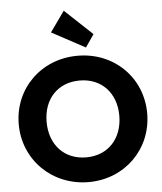

<svg xmlns="http://www.w3.org/2000/svg" viewBox="-63 -1038 933 1105"><g transform="rotate(-5 403.0 -485.5)"><path d="M405 12C614 12 774 -147 774 -353C774 -560 614 -718 403 -718C192 -718 32 -560 32 -354C32 -148 194 12 405 12ZM193 -354C193 -487 277 -575 403 -575C528 -575 613 -486 613 -354C613 -221 529 -131 403 -131C277 -131 193 -221 193 -354ZM263 -865 456 -761 506 -834 347 -983Z"/></g></svg>

Font: MV Cash
Style: Bold
Weight: 700
Designer: Rodrigo Fuenzalida
Foundry: fragTYPE
Version: Version 1.100;Glyphs 3.1.2 (3151)